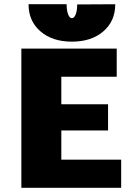

<svg xmlns="http://www.w3.org/2000/svg" viewBox="-20 -888 634 908"><path d="M553 -133V0H81V-658H532V-525H270V-395H491V-271H270V-133ZM525 -868 345 -867Q345 -838 338 -820Q331 -802 320 -802Q309 -802 302 -820.5Q295 -839 295 -868H115Q115 -788 171.5 -739.5Q228 -691 320 -691Q412 -691 468.5 -739.5Q525 -788 525 -868Z"/></svg>

Font: Ysabeau Heavy
Style: Regular
Weight: 800
Designer: Christian Thalmann (Catharsis Fonts)
Version: Version 0.003